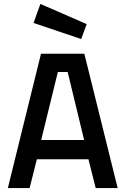

<svg xmlns="http://www.w3.org/2000/svg" viewBox="-20 -959 639 979"><path d="M20 0 189 -685H410L580 0H468L431 -147H168L131 0ZM275 -592 190 -245H409L325 -592ZM186 -939 422 -836 394 -760 151 -842Z"/></svg>

Font: TitilliumWebSemiBold
Style: Bold
Weight: 600
Version: Version 1.001;PS 57.000;hotconv 1.0.70;makeotf.lib2.5.55311